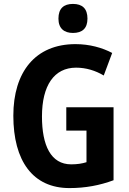

<svg xmlns="http://www.w3.org/2000/svg" viewBox="-20 -949 659 979"><path d="M352 -929C305 -929 278 -906 278 -854C278 -804 307 -781 352 -781C399 -781 426 -804 426 -854C426 -905 400 -929 352 -929ZM318 -402V-283H421V-122C399 -115 374 -111 343 -111C239 -111 194 -208 194 -355C194 -513 256 -604 368 -604C419 -604 467 -589 509 -564L552 -679C501 -706 436 -724 365 -724C160 -724 48 -582 48 -359C48 -129 147 10 334 10C416 10 489 -4 559 -30V-402Z"/></svg>

Font: Noto Sans Armenian Condensed
Style: Regular
Weight: 400
Width: 3
Designer: Monotype Design Team
Foundry: Monotype Imaging Inc.
Version: Version 2.008